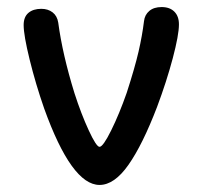

<svg xmlns="http://www.w3.org/2000/svg" viewBox="-20 -528 573 544"><path d="M105 -221Q81 -290 64 -359Q47 -428 47 -457Q47 -480 60.5 -491.5Q74 -503 97 -503Q116 -503 129 -493Q142 -483 145 -464Q157 -374 191 -264Q210 -205 231.5 -158.5Q253 -112 262 -112Q272 -112 295 -158.5Q318 -205 339 -265Q362 -336 372.5 -381.5Q383 -427 388 -468Q390 -486 403 -497Q416 -508 438 -508Q461 -508 474 -495Q487 -482 487 -459Q487 -429 469.5 -363Q452 -297 425 -225Q384 -118 344 -61Q304 -4 262 -4Q183 -4 105 -221Z"/></svg>

Font: Mali Medium
Style: Regular
Weight: 500
Version: Version 1.000; ttfautohint (v1.6)